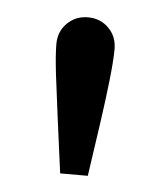

<svg xmlns="http://www.w3.org/2000/svg" viewBox="-34 -795 292 348"><g transform="rotate(5 112.5 -621.0)"><path d="M87.4 -478Q80.6 -529.3 74.5 -575.2Q68.4 -621.1 64.2 -656.2Q60.1 -691.4 60.1 -710.9Q60.1 -733.9 75.4 -749Q90.8 -764.2 113.3 -764.2Q135.7 -764.2 150.9 -749Q166 -733.9 166 -710.9Q166 -691.4 162.1 -655.5Q158.2 -619.6 151.6 -573.7Q145 -527.8 137.7 -478Z"/></g></svg>

Font: Reddit Sans Medium
Style: Regular
Weight: 500
Designer: Stephen Hutchings
Foundry: Reddit
Version: Version 1.014